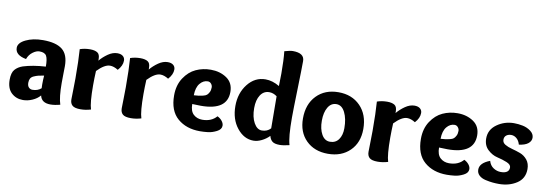

<svg xmlns="http://www.w3.org/2000/svg" viewBox="-57 -1126 4329 1520"><g transform="rotate(10 2108.0 -366.5)"><path d="M127.9 -314Q40 -330.1 40 -389.2Q40 -429.2 97.4 -457Q154.8 -484.9 235.8 -484.9Q340.8 -484.9 390.9 -444.8Q440.9 -404.8 440.9 -312Q440.9 -304.2 439.9 -253.2Q439 -202.1 439 -176.8Q439 -62 458 -4.9Q414.1 6.8 379.9 6.8Q308.1 6.8 295.9 -50.8Q272 -22.9 234.4 -6.6Q196.8 9.8 159.2 9.8Q104 9.8 66.4 -25.6Q28.8 -61 28.8 -130.9Q28.8 -187 51.5 -212.9Q74.2 -238.8 112.8 -252Q189 -275.9 293 -282.2Q293 -342.8 279.5 -367.4Q266.1 -392.1 223.1 -392.1Q198.2 -392.1 169.7 -371.1Q141.1 -350.1 127.9 -314ZM292 -210Q262.2 -205.1 246.1 -200.9Q230 -196.8 211.4 -188.5Q192.9 -180.2 185.5 -166.5Q178.2 -152.8 178.2 -132.8Q178.2 -107.9 190.2 -95.5Q202.1 -83 220.2 -83Q262.2 -83 290 -107.9Q289.1 -117.2 289.1 -138.2Q289.1 -173.8 292 -210Z M614.3 -478Q652.3 -478 673.3 -465.1Q694.3 -452.1 694.3 -414.1V-400.9Q721.2 -433.1 758.5 -459Q795.9 -484.9 833 -484.9Q862.3 -484.9 878.2 -471.4Q894 -458 894 -436Q894 -395 857.9 -356Q823.2 -377.9 793 -377.9Q749 -377.9 689.9 -316.9Q687 -257.8 687 -203.1Q687 -61 704.1 -9.8Q662.1 2.9 621.1 2.9Q574.2 2.9 555.7 -13.4Q537.1 -29.8 537.1 -62Q537.1 -78.1 538.6 -137Q540 -195.8 540 -231Q540 -374 533.2 -464.8Q571.3 -478 614.3 -478Z M1019 -478Q1057.1 -478 1078.1 -465.1Q1099.1 -452.1 1099.1 -414.1V-400.9Q1126 -433.1 1163.3 -459Q1200.7 -484.9 1237.8 -484.9Q1267.1 -484.9 1283 -471.4Q1298.8 -458 1298.8 -436Q1298.8 -395 1262.7 -356Q1228 -377.9 1197.8 -377.9Q1153.8 -377.9 1094.7 -316.9Q1091.8 -257.8 1091.8 -203.1Q1091.8 -61 1108.9 -9.8Q1066.9 2.9 1025.9 2.9Q979 2.9 960.4 -13.4Q941.9 -29.8 941.9 -62Q941.9 -78.1 943.4 -137Q944.8 -195.8 944.8 -231Q944.8 -374 938 -464.8Q976.1 -478 1019 -478Z M1584.5 -484.9Q1658.7 -484.9 1712.6 -448Q1766.6 -411.1 1766.6 -337.9Q1766.6 -189.9 1554.7 -189.9Q1535.6 -189.9 1485.8 -191.9Q1485.8 -134.8 1514.2 -108.9Q1542.5 -83 1584.5 -83Q1658.7 -83 1699.7 -130.9Q1722.7 -120.1 1737.3 -101.6Q1752 -83 1752 -64Q1752 -34.2 1716.3 -16.1Q1680.7 2 1647.2 5.9Q1613.8 9.8 1582.5 9.8Q1472.7 9.8 1402.6 -50.5Q1332.5 -110.8 1332.5 -234.9Q1332.5 -316.9 1371.1 -375.5Q1409.7 -434.1 1465.1 -459.5Q1520.5 -484.9 1584.5 -484.9ZM1576.7 -390.1Q1540.5 -390.1 1513.7 -357.7Q1486.8 -325.2 1485.8 -262.2Q1513.7 -264.2 1525.1 -265.6Q1536.6 -267.1 1558.1 -272Q1579.6 -276.9 1589.1 -285.4Q1598.6 -293.9 1606.7 -309.6Q1614.7 -325.2 1614.7 -348.1Q1614.7 -363.8 1603.8 -377Q1592.8 -390.1 1576.7 -390.1Z M1824.7 -236.8Q1824.7 -339.8 1881.8 -412.4Q1939 -484.9 2023.9 -484.9Q2080.1 -484.9 2136.7 -451.2Q2138.7 -515.1 2138.7 -551.8Q2138.7 -661.1 2130.9 -730Q2176.8 -743.2 2197.8 -743.2Q2291 -743.2 2291 -679.2Q2291 -620.1 2286.4 -452.1Q2281.7 -284.2 2281.7 -223.1Q2281.7 -64.9 2300.8 -4.9Q2252.9 6.8 2222.7 6.8Q2180.7 6.8 2162.8 -8.5Q2145 -23.9 2138.7 -50.8Q2112.8 -23.9 2078.4 -7.1Q2043.9 9.8 2012.7 9.8Q1936 9.8 1880.4 -60.1Q1824.7 -129.9 1824.7 -236.8ZM2132.8 -368.2Q2103 -390.1 2070.8 -390.1Q2025.9 -390.1 2000 -350.6Q1974.1 -311 1974.1 -246.1Q1974.1 -173.8 2000 -127.4Q2025.9 -81.1 2064 -81.1Q2107.9 -81.1 2134.8 -110.8Q2132.8 -316.9 2132.8 -368.2Z M2610.8 9.8Q2502 9.8 2435.3 -56.2Q2368.7 -122.1 2368.7 -231.9Q2368.7 -347.2 2435.3 -416Q2502 -484.9 2610.8 -484.9Q2719.7 -484.9 2786.9 -416Q2854 -347.2 2854 -231.9Q2854 -122.1 2786.9 -56.2Q2719.7 9.8 2610.8 9.8ZM2705.1 -211.9Q2705.1 -288.1 2679.9 -338.6Q2654.8 -389.2 2610.8 -389.2Q2567.9 -389.2 2543.5 -348.1Q2519 -307.1 2519 -240.2Q2519 -173.8 2543.5 -130.4Q2567.9 -86.9 2610.8 -86.9Q2655.8 -86.9 2680.4 -121.3Q2705.1 -155.8 2705.1 -211.9Z M3002.9 -478Q3041 -478 3062 -465.1Q3083 -452.1 3083 -414.1V-400.9Q3109.9 -433.1 3147.2 -459Q3184.6 -484.9 3221.7 -484.9Q3251 -484.9 3266.8 -471.4Q3282.7 -458 3282.7 -436Q3282.7 -395 3246.6 -356Q3211.9 -377.9 3181.6 -377.9Q3137.7 -377.9 3078.6 -316.9Q3075.7 -257.8 3075.7 -203.1Q3075.7 -61 3092.8 -9.8Q3050.8 2.9 3009.8 2.9Q2962.9 2.9 2944.3 -13.4Q2925.8 -29.8 2925.8 -62Q2925.8 -78.1 2927.2 -137Q2928.7 -195.8 2928.7 -231Q2928.7 -374 2921.9 -464.8Q2960 -478 3002.9 -478Z M3568.4 -484.9Q3642.6 -484.9 3696.5 -448Q3750.5 -411.1 3750.5 -337.9Q3750.5 -189.9 3538.6 -189.9Q3519.5 -189.9 3469.7 -191.9Q3469.7 -134.8 3498 -108.9Q3526.4 -83 3568.4 -83Q3642.6 -83 3683.6 -130.9Q3706.5 -120.1 3721.2 -101.6Q3735.8 -83 3735.8 -64Q3735.8 -34.2 3700.2 -16.1Q3664.6 2 3631.1 5.9Q3597.7 9.8 3566.4 9.8Q3456.5 9.8 3386.5 -50.5Q3316.4 -110.8 3316.4 -234.9Q3316.4 -316.9 3355 -375.5Q3393.6 -434.1 3449 -459.5Q3504.4 -484.9 3568.4 -484.9ZM3560.5 -390.1Q3524.4 -390.1 3497.6 -357.7Q3470.7 -325.2 3469.7 -262.2Q3497.6 -264.2 3509 -265.6Q3520.5 -267.1 3542 -272Q3563.5 -276.9 3573 -285.4Q3582.5 -293.9 3590.6 -309.6Q3598.6 -325.2 3598.6 -348.1Q3598.6 -363.8 3587.6 -377Q3576.7 -390.1 3560.5 -390.1Z M4087.9 -324.2Q4079.6 -355 4059.6 -372.1Q4039.6 -389.2 4015.6 -389.2Q3992.7 -389.2 3976.8 -377.2Q3960.9 -365.2 3960.9 -341.8Q3960.9 -317.9 3984.4 -304Q4007.8 -290 4041.3 -281.5Q4074.7 -272.9 4108.2 -260.5Q4141.6 -248 4165.3 -219Q4189 -189.9 4189 -145Q4189 -68.8 4128.4 -29.5Q4067.9 9.8 3985.8 9.8Q3960 9.8 3934.8 7.3Q3909.7 4.9 3877.2 -2.4Q3844.7 -9.8 3825.2 -28.3Q3805.7 -46.9 3805.7 -74.2Q3805.7 -127.9 3886.7 -158.2Q3897 -122.1 3924.8 -104Q3952.6 -85.9 3983.9 -85.9Q4050.8 -85.9 4050.8 -133.8Q4050.8 -157.2 4015.4 -171.6Q3980 -186 3938 -195.6Q3896 -205.1 3860.4 -238.5Q3824.7 -272 3824.7 -328.1Q3824.7 -398.9 3885.3 -441.9Q3945.8 -484.9 4022 -484.9Q4056.6 -484.9 4092.3 -477.5Q4127.9 -470.2 4156.7 -448.5Q4185.5 -426.8 4185.5 -396Q4185.5 -369.1 4161.1 -349.6Q4136.7 -330.1 4087.9 -324.2Z"/></g></svg>

Font: Sukar
Style: black
Weight: 900
Designer: Dario Muhafara - Ghiath Alsory
Foundry: Dario Muhafara - Ghiath Alsory
Version: Version 1.00 March 27, 2016, initial release